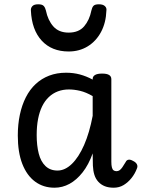

<svg xmlns="http://www.w3.org/2000/svg" viewBox="-20 -858 664 895"><path d="M234 17Q182 17 143.5 -11.5Q105 -40 84 -94Q63 -148 63 -226Q63 -278 72.5 -323Q82 -368 100.5 -404.5Q119 -441 146.5 -466.5Q174 -492 209.5 -505.5Q245 -519 288 -519Q322 -519 352 -511Q382 -503 412 -487V-490Q412 -502 423 -508.5Q434 -515 456 -515Q478 -515 488.5 -508.5Q499 -502 499 -489V-104Q499 -88 501.5 -78Q504 -68 509.5 -64Q515 -60 523 -60Q531 -60 537.5 -64.5Q544 -69 550.5 -78.5Q557 -88 566 -103Q570 -112 579 -113.5Q588 -115 600 -108Q613 -102 618 -92.5Q623 -83 618 -72Q609 -48 593 -28Q577 -8 556.5 4.5Q536 17 510 17Q486 17 468.5 10Q451 3 438.5 -10.5Q426 -24 420 -43Q414 -62 413 -86Q413 -99 412.5 -113.5Q412 -128 412 -143Q393 -90 365 -54.5Q337 -19 304 -1Q271 17 234 17ZM151 -228Q151 -180 160.5 -142.5Q170 -105 192 -84Q214 -63 248 -63Q283 -63 315 -94Q347 -125 372 -182Q397 -239 412 -318V-410Q381 -428 353.5 -434.5Q326 -441 301 -441Q273 -441 249.5 -432Q226 -423 207.5 -405.5Q189 -388 176.5 -362.5Q164 -337 157.5 -303.5Q151 -270 151 -228ZM300 -618Q221 -618 174.5 -668.5Q128 -719 124 -809Q123 -821 131 -829.5Q139 -838 158 -838Q177 -838 184 -830Q191 -822 194 -809Q203 -764 228.5 -735Q254 -706 300 -706Q347 -706 372 -735Q397 -764 406 -809Q409 -823 415.5 -830.5Q422 -838 441 -838Q460 -838 469 -829.5Q478 -821 476 -809Q474 -752 451 -709Q428 -666 389 -642Q350 -618 300 -618Z"/></svg>

Font: Playwrite AT
Style: Regular
Weight: 400
Designer: Veronika Burian, José Scaglione
Foundry: TypeTogether
Version: Version 1.002